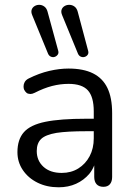

<svg xmlns="http://www.w3.org/2000/svg" viewBox="-20 -786 570 815"><path d="M229 9Q179 9 139.5 -10.5Q100 -30 77 -64Q54 -98 54 -140Q54 -194 81.5 -225Q109 -256 172.5 -269Q236 -282 346 -282H378V-313Q378 -375 353 -402.5Q328 -430 271 -430Q236 -430 201 -421Q166 -412 127 -392Q117 -387 109 -387Q106 -387 99.5 -388.5Q93 -390 87 -398Q81 -406 80.5 -412Q80 -418 80 -420Q80 -429 85 -438Q90 -447 102 -453Q146 -475 189 -485Q232 -495 271 -495Q334 -495 375 -474.5Q416 -454 436 -412.5Q456 -371 456 -306V-35Q456 -15 446.5 -4Q437 7 419 7Q400 7 390 -4Q380 -15 380 -35V-84Q372 -64 359 -48Q336 -21 303 -6Q270 9 229 9ZM220 -222Q173 -214 154.5 -196Q136 -178 136 -145Q136 -104 164.5 -78Q193 -52 242 -52Q282 -52 312.5 -71Q343 -90 360.5 -123Q378 -156 378 -199V-229H347Q266 -229 220 -222ZM311 -558 244 -721Q238 -735 241.5 -745Q245 -755 254.5 -760.5Q264 -766 275.5 -765.5Q287 -765 296.5 -758Q306 -751 310 -736L354 -571Q357 -561 352.5 -554Q348 -547 339.5 -544.5Q331 -542 323 -545.5Q315 -549 311 -558ZM184 -558 117 -721Q111 -735 114.5 -745Q118 -755 127.5 -760.5Q137 -766 148 -765.5Q159 -765 168.5 -758Q178 -751 182 -736L227 -571Q230 -561 225 -554Q220 -547 212 -544.5Q204 -542 196 -545.5Q188 -549 184 -558Z"/></svg>

Font: Nunito
Style: Regular
Weight: 400
Designer: Vernon Adams
Foundry: Vernon Adams
Version: Version 3.602